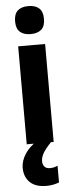

<svg xmlns="http://www.w3.org/2000/svg" viewBox="-65 -800 404 1072"><g transform="rotate(-5 137.0 -263.5)"><path d="M137 -768Q176 -768 197 -749Q218 -730 218 -689Q218 -648 196.5 -629.5Q175 -611 137 -611Q99 -611 77.5 -629.5Q56 -648 56 -689Q56 -730 77 -749Q98 -768 137 -768ZM212 -549V0H61V-549ZM138 102Q138 121 148.5 132.5Q159 144 178 144Q192 144 203 141Q214 138 222 134V228Q209 233 191 237Q173 241 150 241Q90 241 58.5 210.5Q27 180 27 129Q27 91 51 53Q75 15 123 -16L197 0Q165 33 151.5 56.5Q138 80 138 102Z"/></g></svg>

Font: Noto Sans Sinhala Condensed ExtraBold
Style: Regular
Weight: 800
Width: 3
Designer: Jelle Bosma - Monotype Design Team
Foundry: Monotype Imaging Inc.
Version: Version 2.006; ttfautohint (v1.8.4.7-5d5b)